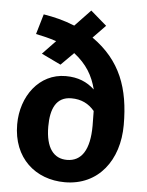

<svg xmlns="http://www.w3.org/2000/svg" viewBox="-59 -903 740 967"><g transform="rotate(5 311.5 -419.5)"><path d="M381 -721 444 -786 363 -856 284 -773C227 -796 180 -807 126 -816L96 -714C129 -707 162 -700 200 -687L134 -618L232 -571L296 -635C360 -585 392 -531 410 -461C372 -496 327 -516 264 -516C130 -516 41 -395 41 -253C41 -82 157 17 305 17C475 17 576 -118 576 -296C576 -481 527 -618 381 -721ZM306 -96C240 -96 198 -146 198 -256C198 -345 225 -407 302 -407C352 -407 390 -388 419 -353C419 -328 420 -305 420 -279C420 -157 380 -96 306 -96Z"/></g></svg>

Font: Glow Sans TC Normal
Style: Bold
Weight: 700
Designer: Ryoko NISHIZUKA (kana, bopomofo & ideographs); Paul D. Hunt (Latin, Greek & Cyrillic); Sandoll Communications, Soo-young
Version: Version 0.93